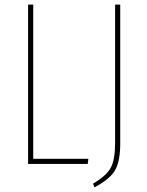

<svg xmlns="http://www.w3.org/2000/svg" viewBox="-20 -701 629 821"><path d="M122.1 -681.2V-22H357.9L355 0H100.1V-681.2ZM494.1 -681.2V-86.9Q494.1 -11.2 471.9 27.1Q449.7 65.4 383.8 100.1L377.9 84Q434.6 51.3 453.4 16.6Q472.2 -18.1 472.2 -88.9V-681.2Z"/></svg>

Font: Fira Sans Compressed Thin
Style: Regular
Weight: 100
Width: 1
Designer: Carrois Corporate & Edenspiekermann AG
Foundry: Carrois Corporate GbR & Edenspiekermann AG
Version: Version 4.203;PS 004.203;hotconv 1.0.88;makeotf.lib2.5.64775